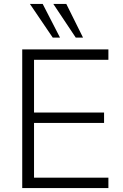

<svg xmlns="http://www.w3.org/2000/svg" viewBox="-20 -956 625 976"><path d="M93 0H531V-53H153V-331H509V-384H153V-652H531V-705H93ZM365 -765H402L317 -936H251ZM248 -765H285L197 -936H132Z"/></svg>

Font: Poppy and Pepper Light
Style: Regular
Weight: 300
Designer: Thy Ha
Foundry: Thy Ha
Version: Version 0.001;Glyphs 3.2 (3227)